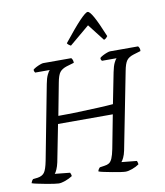

<svg xmlns="http://www.w3.org/2000/svg" viewBox="-107 -1034 956 1115"><g transform="rotate(-10 371.0 -476.0)"><path d="M149 0Q141 0 119.5 -3Q98 -6 72.5 -11Q47 -16 25 -20.5Q3 -25 -7 -29Q-3 -43 6 -51L33 -54Q60 -58 73 -75Q86 -92 96 -143L180 -581Q186 -614 195.5 -633.5Q205 -653 211 -658H125Q123 -661 121 -665Q119 -669 119 -676Q125 -682 137.5 -688.5Q150 -695 162.5 -699.5Q175 -704 180 -704H346Q349 -701 352.5 -694Q356 -687 356 -675L312 -662Q284 -653 271 -636.5Q258 -620 250 -576L214 -387Q271 -387 333 -389Q395 -391 449.5 -393.5Q504 -396 538 -399L574 -581Q581 -616 590 -634.5Q599 -653 605 -658H519Q517 -660 514.5 -664.5Q512 -669 513 -676Q519 -682 531.5 -688.5Q544 -695 556.5 -699.5Q569 -704 575 -704H740Q743 -701 746.5 -694Q750 -687 749 -675L706 -662Q677 -653 664.5 -635.5Q652 -618 644 -575L555 -122Q550 -98 542 -81.5Q534 -65 528 -59L618 -50Q619 -48 621 -41.5Q623 -35 623 -29Q606 -17 582.5 -8.5Q559 0 543 0Q534 0 513 -3Q492 -6 466 -11Q440 -16 418 -20.5Q396 -25 387 -29Q388 -36 392.5 -42.5Q397 -49 400 -51L427 -55Q444 -57 455 -64Q466 -71 474 -89.5Q482 -108 489 -143L527 -341H204L161 -122Q156 -99 148.5 -82Q141 -65 135 -59L224 -50Q225 -47 227.5 -41.5Q230 -36 230 -29Q212 -17 188.5 -8.5Q165 0 149 0ZM357 -776Q349 -780 343 -785Q337 -790 336 -794Q402 -877 438 -914.5Q474 -952 486 -952Q498 -952 519 -914.5Q540 -877 574 -794Q571 -790 566 -784.5Q561 -779 552 -776L475 -875Z"/></g></svg>

Font: Texturina 72pt 72pt Light
Style: Italic
Weight: 300
Italic angle: -11°
Designer: Guillermo Torres Carreño
Foundry: Omnibus-Type
Version: Version 1.002; ttfautohint (v1.8.3)